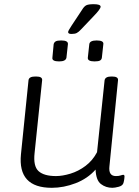

<svg xmlns="http://www.w3.org/2000/svg" viewBox="-20 -890 665 916"><path d="M227 6Q64 6 80 -154L116 -507Q118 -525 148 -525H153Q183 -525 181 -507L145 -160Q138 -97 164 -73.5Q190 -50 247 -50Q278 -50 316 -61.5Q354 -73 388 -98.5Q422 -124 443 -164L479 -507Q482 -525 511 -525H515Q545 -525 543 -507L502 -96Q497 -50 533 -50Q547 -50 555.5 -53Q564 -56 568 -56Q574 -56 574 -48Q574 -45 573 -36.5Q572 -28 569 -17Q565 -4 546.5 1Q528 6 516 6Q485 6 461.5 -12Q438 -30 436 -81Q398 -38 341 -16Q284 6 227 6ZM431 -597Q397 -597 399 -615L406 -679Q408 -697 441 -697Q476 -697 473 -679L466 -615Q465 -606 457.5 -601.5Q450 -597 431 -597ZM262 -597Q227 -597 230 -615L236 -679Q238 -688 245.5 -692.5Q253 -697 272 -697Q306 -697 304 -679L297 -615Q294 -597 262 -597ZM321 -728Q305 -728 305 -737Q305 -743 321 -767L372 -844Q381 -859 391 -864.5Q401 -870 427 -870Q460 -870 460 -858Q460 -847 426 -812L367 -750Q355 -737 346 -732.5Q337 -728 321 -728Z"/></svg>

Font: Asap Semi Expanded Semi Expanded Light
Style: Italic
Weight: 300
Width: 6
Italic angle: -6°
Designer: Pablo Cosgaya
Foundry: Omnibus-Type
Version: Version 3.001; ttfautohint (v1.8.4.7-5d5b)